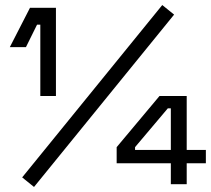

<svg xmlns="http://www.w3.org/2000/svg" viewBox="-20 -731 839 762"><path d="M202 -350H140V-633H127L83 -544H19L99 -700H202ZM671 -673 115 11 68 -27 624 -711ZM721 0H658V-83H443V-147L613 -350H721V-136H797V-83H721ZM516 -147V-136H658V-301H646Z"/></svg>

Font: Rilu
Style: Regular
Weight: 500
Designer: Alí Sinisterra
Foundry: Alí Sinisterra
Version: 0.1